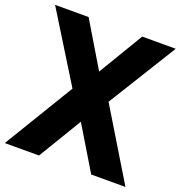

<svg xmlns="http://www.w3.org/2000/svg" viewBox="-139 -888 947 1006"><g transform="rotate(20 334.5 -385.5)"><path d="M334 -521 483.4 -770.5H670.4L434.6 -389.2L670.4 0H479.5L334 -241.2L188.5 0H-2.4L233.4 -389.2L-2.4 -770.5H184.6Z"/></g></svg>

Font: Nobile-bold
Style: Bold
Weight: 700
Version: Version 1.000;PS 001.000;hotconv 1.0.38